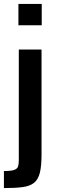

<svg xmlns="http://www.w3.org/2000/svg" viewBox="-33 -763 300 980"><path d="M61 -634V-743H180V-634ZM-13 197V110Q23 110 39 104.5Q55 99 59 87Q63 75 63 56V-510H179V26Q179 84 170.5 118.5Q162 153 141 170Q120 187 82.5 192Q45 197 -13 197Z"/></svg>

Font: Saira SemiCondensed SemiBold
Style: Regular
Weight: 600
Width: 4
Designer: Hector Gatti with collaboration of the Omnibus-Type team
Foundry: Omnibus-Type
Version: Version 1.101